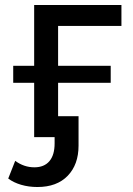

<svg xmlns="http://www.w3.org/2000/svg" viewBox="-20 -550 532 770"><path d="M213 -446V-286H424V-218H213V-84H295V34Q295 110 251.5 155Q208 200 130 200Q95 200 64.5 191Q34 182 13 166L41 95Q76 121 118 121Q157 121 178 96.5Q199 72 199 25V0H117V-218H33V-286H117V-530H467V-446Z"/></svg>

Font: CMG Sans Medium
Style: Regular
Weight: 500
Designer: Julieta Ulanovsky
Foundry: Julieta Ulanovsky
Version: Version 7.200